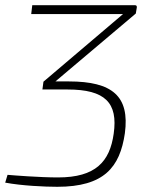

<svg xmlns="http://www.w3.org/2000/svg" viewBox="-37 -710 579 738"><path d="M489 -682C489 -688 487 -690 481 -690H87L83 -656H436L130 -396L126 -366H223C367 -366 417 -315 400 -196C385 -89 331 -28 186 -28C115 -28 14 -36 -8 -38L-17 -8C47 4 135 8 183 8C363 8 424 -67 443 -198C462 -340 395 -397 228 -397H176L485 -658Z"/></svg>

Font: Exo 2 Extra Light
Style: Italic
Weight: 250
Italic angle: -8°
Designer: Natanael Gama
Version: Version 1.001;PS 001.001;hotconv 1.0.88;makeotf.lib2.5.64775